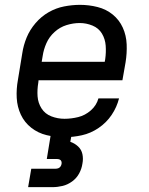

<svg xmlns="http://www.w3.org/2000/svg" viewBox="-20 -558 616 792"><path d="M246 8Q281 8 317.5 0Q354 -8 386.5 -30Q419 -52 440.5 -84Q462 -116 471 -152H386Q378 -123 354.5 -102.5Q331 -82 302.5 -75Q274 -68 246 -68Q218 -68 192 -78Q166 -88 151.5 -110.5Q137 -133 135 -160.5Q133 -188 138 -217L139 -227H485L498 -301Q504 -338 502.5 -375Q501 -412 486.5 -444Q472 -476 445 -498Q418 -520 382.5 -529Q347 -538 310 -538Q278 -538 244.5 -531.5Q211 -525 180.5 -507.5Q150 -490 126.5 -462.5Q103 -435 90 -403.5Q77 -372 72 -339L54 -229Q47 -191 49 -154Q51 -117 66 -85Q81 -53 109 -31Q137 -9 172.5 -0.5Q208 8 246 8ZM412 -303H152L156 -327Q160 -354 171.5 -380Q183 -406 205 -426Q227 -446 254.5 -454.5Q282 -463 309 -463Q336 -463 361.5 -452.5Q387 -442 400.5 -419.5Q414 -397 416 -369.5Q418 -342 414 -314ZM96 214H196Q217 214 238 209Q259 204 277.5 190.5Q296 177 306.5 157.5Q317 138 320 117Q324 97 320 78Q316 59 302 46Q288 33 270 27L275 0H189L173 98H216Q221 98 226 100Q231 102 233 107Q235 112 234 118Q233 124 229.5 129Q226 134 220.5 136Q215 138 209 138H109Z"/></svg>

Font: Iosevka Sparkle Oblique
Style: Regular
Weight: 400
Italic angle: -9°
Designer: Belleve Invis
Foundry: Belleve Invis
Version: Version 4.5.0; ttfautohint (v1.8.3)